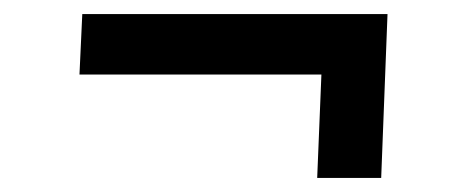

<svg xmlns="http://www.w3.org/2000/svg" viewBox="-20 -398 654 273"><path d="M431 -145 437 -292H93L97 -378H531L522 -145Z"/></svg>

Font: Literata 7pt Medium
Style: Italic
Weight: 500
Italic angle: -2°
Designer: Latin by Veronika Burian and Jose Scaglione. Greek by Irene Vlachou. Cyrillic by Vera Evstafieva
Foundry: TypeTogether
Version: Version 3.002